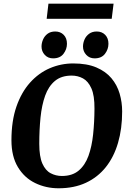

<svg xmlns="http://www.w3.org/2000/svg" viewBox="-20 -1001 695 1032"><path d="M295 11Q226.9 11 169 -17.1Q111.1 -45.1 76.3 -102.7Q41.5 -160.3 41.5 -247.2Q41.5 -350.8 68.2 -427.8Q94.9 -504.9 141.3 -556.7Q187.7 -608.5 247.7 -634.3Q307.7 -660 373.5 -660Q447.6 -660 498.2 -638.4Q548.7 -616.8 579.1 -580.4Q609.5 -544.1 623.1 -497.6Q636.6 -451.1 636.6 -402Q636.6 -309.2 614.4 -233.2Q592.3 -157.3 548.8 -102.7Q505.2 -48.1 441.7 -18.6Q378.1 11 295 11ZM312.7 -55.1Q368.4 -55.1 402.9 -84.1Q437.3 -113 455.5 -163.2Q473.6 -213.3 480.5 -278.7Q487.4 -344.2 487.8 -416.5Q488.4 -487.5 471.2 -526.1Q453.9 -564.6 426.1 -579.6Q398.3 -594.7 365.2 -594.7Q309.7 -594.7 275.3 -566Q240.8 -537.3 222.6 -486.6Q204.5 -435.8 197.8 -369.4Q191.1 -303 191.1 -228Q191.1 -159.5 207.7 -121.9Q224.4 -84.4 252.4 -69.8Q280.3 -55.1 312.7 -55.1ZM488.5 -687.3Q461 -687.3 443.6 -706.2Q426.1 -725 426.1 -750.8Q426.1 -769.7 434.2 -788.5Q442.3 -807.3 459 -819.5Q475.7 -831.7 499.9 -831.7Q527.7 -831.7 545.3 -813.8Q562.9 -795.9 562.9 -765.8Q562.9 -736.3 544.3 -711.8Q525.7 -687.3 488.5 -687.3ZM265.3 -687.3Q237.8 -687.3 220.5 -706.2Q203.2 -725 203.2 -750.8Q203.2 -769.7 211.3 -788.5Q219.3 -807.3 235.7 -819.5Q252 -831.7 277 -831.7Q304.7 -831.7 322.3 -813.8Q339.9 -795.9 339.9 -765.8Q339.9 -736.3 321.3 -711.8Q302.7 -687.3 265.3 -687.3ZM230.8 -899.8 240.4 -981.4H590.5L580.4 -899.8Z"/></svg>

Font: Faustina Light
Style: Italic
Weight: 300
Italic angle: -8°
Designer: Alfonso Garcia
Foundry: http://www.omnibus-type.com
Version: Version 1.200